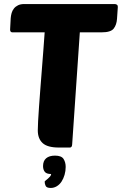

<svg xmlns="http://www.w3.org/2000/svg" viewBox="-20 -730 603 950"><path d="M375 -570 337 -15Q336 0 326 0H271Q215 0 191 -22Q167 -44 167 -85Q167 -100 168.5 -130Q170 -160 173 -200.5Q176 -241 179.5 -288.5Q183 -336 187 -384.5Q191 -433 194.5 -481Q198 -529 201 -570H41Q30 -570 30 -584L33 -640Q34 -653 37.5 -665.5Q41 -678 49 -688Q57 -698 69.5 -704Q82 -710 100 -710H547Q553 -710 558 -707Q563 -704 563 -696L559 -637Q557 -607 542.5 -588.5Q528 -570 483 -570ZM233 131Q210 131 201.5 120Q193 109 193 92Q193 66 208.5 53Q224 40 252 40Q284 40 294.5 56.5Q305 73 305 96Q305 116 299.5 135Q294 154 284.5 168.5Q275 183 261 191.5Q247 200 231 200Q211 200 206 190Q201 180 201 168Q201 167 206 163Q211 159 217 154Q223 149 228 143Q233 137 233 131Z"/></svg>

Font: Poetsen One
Style: Regular
Weight: 400
Designer: Pablo Impallari, Rodrigo Fuenzalida
Foundry: Pablo Impallari, Rodrigo Fuenzalida
Version: Version 1.001; ttfautohint (v0.93) -l 8 -r 50 -G 200 -x 14 -